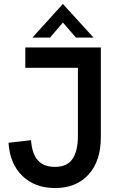

<svg xmlns="http://www.w3.org/2000/svg" viewBox="-20 -937 594 971"><path d="M23 -215 137 -228Q142 -158 172 -125.5Q202 -93 258 -93Q319 -93 346.5 -133Q374 -173 374 -250V-594H108V-697H490V-243Q490 -123 428 -54.5Q366 14 258 14Q157 14 93.5 -47Q30 -108 23 -215ZM298 -917 453 -747H364L298 -823L233 -747H144Z"/></svg>

Font: Hanken Grotesk SemiBold
Style: Regular
Weight: 600
Designer: Alfredo Marco Pradil
Foundry: Hanken Design Co.
Version: Version 3.014